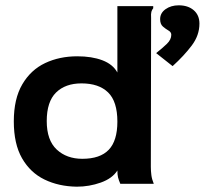

<svg xmlns="http://www.w3.org/2000/svg" viewBox="-20 -692 790 723"><path d="M653 -672Q688 -672 709.5 -653.5Q731 -635 731 -603Q731 -559 702 -520.5Q673 -482 630 -443L568 -492Q592 -511 608.5 -527Q625 -543 625 -561Q625 -571 614.5 -577Q604 -583 593.5 -592Q583 -601 583 -620Q583 -643 603.5 -657.5Q624 -672 653 -672ZM269 11Q201 10 147.5 -16Q94 -42 63 -96Q32 -150 32 -235Q32 -320 64 -374.5Q96 -429 150 -454.5Q204 -480 271 -480Q326 -480 365.5 -465Q405 -450 422 -419V-669H557V-661Q552 -655 550 -647.5Q548 -640 549 -624L548 -64Q548 -48 550 -32.5Q552 -17 559 0H433Q427 -14 424.5 -24Q422 -34 422 -50Q403 -20 359.5 -4.5Q316 11 269 11ZM290 -94Q357 -94 389.5 -128Q422 -162 422 -234Q422 -310 387 -344Q352 -378 287 -378Q226 -378 191 -343.5Q156 -309 156 -236Q156 -164 193.5 -129Q231 -94 290 -94Z"/></svg>

Font: Inconsolata ExtraExpanded ExtraBold
Style: Regular
Weight: 800
Width: 8
Monospace: yes
Designer: Raph Levien, Cyreal, Brenton Simpson
Foundry: Raph Levien, Cyreal, Google
Version: Version 3.001; ttfautohint (v1.8.2.53-6de2)